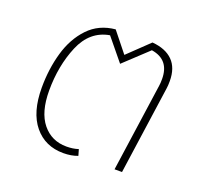

<svg xmlns="http://www.w3.org/2000/svg" viewBox="-104 -688 879 821"><g transform="rotate(20 336.0 -277.5)"><path d="M583 -435Q583 -414 581 -402L524 0H490L547 -401Q549 -412 549 -432Q549 -520 466 -533L358 -432L276 -532Q189 -517 150.5 -425.5Q112 -334 112 -221Q112 -123 153.5 -72Q195 -21 263 -21Q293 -21 317 -29L325 -1Q296 10 260 10Q177 10 127.5 -50Q78 -110 78 -222Q78 -307 99.5 -382Q121 -457 168.5 -507Q216 -557 290 -564L362 -474L457 -565Q518 -560 550.5 -527.5Q583 -495 583 -435Z"/></g></svg>

Font: FiraGO UltraLight
Style: Italic
Weight: 200
Italic angle: -8°
Designer: bBox Type GmbH
Foundry: bBox Type GmbH
Version: Version 1.001